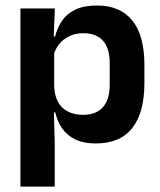

<svg xmlns="http://www.w3.org/2000/svg" viewBox="-20 -522 596 714"><path d="M336 11.5Q292 11.5 261.5 -2.8Q231 -17 212.2 -43Q193.5 -69 185.5 -104H149L181.5 -202Q182.5 -167 195.8 -143Q209 -119 232.8 -107Q256.5 -95 288.5 -95Q337 -95 362.5 -123.2Q388 -151.5 388 -207V-287.5Q388 -342.5 363 -370.5Q338 -398.5 289 -398.5Q261 -398.5 238.5 -387.8Q216 -377 201 -359Q186 -341 179.5 -317.5L149.5 -386.5H185Q193 -418.5 210.8 -444.8Q228.5 -471 260.2 -486.2Q292 -501.5 340.5 -501.5Q427 -501.5 472 -445.8Q517 -390 517 -281V-213Q517 -103 471.8 -45.8Q426.5 11.5 336 11.5ZM56 172V-490.5H184L179 -366L181.5 -343.5V-147L180 -124L183.5 10.5V172Z"/></svg>

Font: Anek Gurmukhi Medium SemiBold
Style: Regular
Weight: 600
Version: Version 1.003